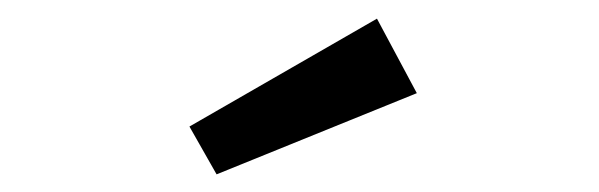

<svg xmlns="http://www.w3.org/2000/svg" viewBox="-20 -844 655 210"><path d="M392.3 -823.6 435.9 -742.1 216.9 -653.3 187.2 -705.6Z"/></svg>

Font: Fira Code Retina
Style: Regular
Weight: 450
Monospace: yes
Designer: Carrois Corporate, Edenspiekermann AG, Nikita Prokopov
Foundry: Carrois Corporate, Edenspiekermann AG, Nikita Prokopov
Version: Version 6.002